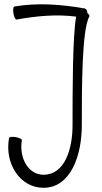

<svg xmlns="http://www.w3.org/2000/svg" viewBox="-20 -862 485 913"><path d="M59 -769C152 -786 248 -795 342 -783C325 -687 325 -429 325 -267C325 -151 287 -31 187 -31C113 -31 70 -113 84 -195C85 -200 72 -207 55 -210C38 -213 23 -211 23 -205C1 -86 74 31 187 31C315 31 369 -120 369 -267C369 -443 369 -721 405 -784C407 -788 403 -794 395 -800C397 -809 391 -820 382 -822C271 -841 158 -850 48 -831C43 -830 41 -815 44 -798C47 -781 53 -768 59 -769Z"/></svg>

Font: Nupuram ExtraLight
Style: Regular
Weight: 200
Designer: Santhosh Thottingal (santhosh.thottingal@gmail.com)
Foundry: SMC
Version: Version 1.000